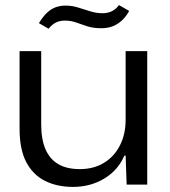

<svg xmlns="http://www.w3.org/2000/svg" viewBox="-20 -726 667 755"><path d="M267 9Q204 9 156.5 -15Q109 -39 83 -89Q57 -139 57 -219V-525H142V-237Q142 -179 158.5 -140Q175 -101 208.5 -81Q242 -61 294 -61Q348 -61 388.5 -85.5Q429 -110 451.5 -154Q474 -198 474 -255V-525H559V0H478L474 -114H469Q444 -56 389.5 -23.5Q335 9 267 9ZM379 -615Q347 -615 323.5 -622.5Q300 -630 279.5 -637.5Q259 -645 235 -645Q215 -645 200 -637.5Q185 -630 171 -613L133 -635Q149 -661 165 -676Q181 -691 199 -697.5Q217 -704 238 -704Q263 -704 287 -696.5Q311 -689 335 -681.5Q359 -674 383 -674Q403 -674 419 -681.5Q435 -689 448 -706L488 -683Q474 -658 456.5 -643Q439 -628 420 -621.5Q401 -615 379 -615Z"/></svg>

Font: Mona Sans SemiExpanded
Style: Regular
Weight: 400
Width: 6
Designer: Deni Anggara
Foundry: GitHub
Version: Version 2.000